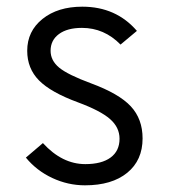

<svg xmlns="http://www.w3.org/2000/svg" viewBox="-20 -543 505 575"><path d="M234.5 12Q183.5 12 136.5 -10Q89.5 -32 57.5 -71L108.5 -114.5Q166 -51.5 235.5 -51.5Q284.5 -51.5 311.2 -71.2Q338 -91 338 -127.5Q338 -161.5 309.5 -186.5Q281 -211.5 213.5 -236.5Q132 -266.5 96.8 -302.2Q61.5 -338 61.5 -391Q61.5 -449.5 107.2 -486.2Q153 -523 226.5 -523Q327.5 -523 390 -450.5L341 -409.5Q292 -459.5 225.5 -459.5Q181.5 -459.5 156.5 -441Q131.5 -422.5 131.5 -391Q131.5 -361.5 157.5 -340.2Q183.5 -319 252.5 -293.5Q336.5 -262.5 371.8 -224.5Q407 -186.5 407 -128.5Q407 -63 361 -25.5Q315 12 234.5 12Z"/></svg>

Font: Overpass Light
Style: Regular
Weight: 300
Designer: Delve Withrington, Dave Bailey, Thomas Jockin
Foundry: Delve Fonts LLC
Version: Version 4.000; ttfautohint (v1.8.3)